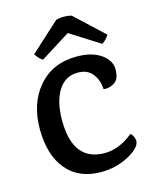

<svg xmlns="http://www.w3.org/2000/svg" viewBox="-109 -774 683 861"><g transform="rotate(-15 232.5 -344.0)"><path d="M441 -80Q441 -49 383 -17Q325 15 253 15Q151 15 94 -52.5Q37 -120 36.5 -240.5Q36 -361 102 -437.5Q168 -514 280 -514Q349 -514 391.5 -485Q434 -456 434 -413Q434 -370 411 -354Q388 -338 359 -341Q358 -381 335 -412Q312 -443 266 -443Q207 -443 175 -391.5Q143 -340 143 -254Q143 -63 291 -63Q358 -63 423 -116Q431 -111 436 -99.5Q441 -88 441 -80ZM269 -626 131 -539Q112 -551 99 -573L235 -697Q271 -706 306 -697L439 -573Q425 -550 406 -539Z"/></g></svg>

Font: Karma SemiBold
Style: Regular
Weight: 600
Designer: Joana Correia
Foundry: Indian Type Foundry
Version: Version 1.202;PS 1.0;hotconv 1.0.78;makeotf.lib2.5.61930; tt